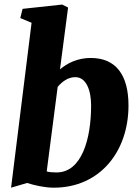

<svg xmlns="http://www.w3.org/2000/svg" viewBox="-20 -826 622 855"><path d="M29.3 9.8 100.6 -11.2C132.3 -1 178.7 9.8 219.2 9.8C425.3 9.8 552.2 -151.4 552.2 -356.4C552.2 -490.7 497.1 -567.9 384.3 -567.9C324.7 -567.9 279.3 -544.4 247.1 -517.1L283.2 -792.5L256.8 -805.7L80.6 -786.6L70.3 -745.6L120.6 -724.6ZM188 -62.5 236.8 -439C256.8 -462.9 283.2 -482.4 315.4 -482.4C364.3 -482.4 385.7 -423.3 385.7 -356C385.7 -207.5 344.2 -58.1 231.9 -58.1C214.8 -58.1 200.7 -59.1 188 -62.5Z"/></svg>

Font: Merriweather
Style: Heavy Italic
Weight: 900
Italic angle: -7.5°
Designer: Eben Sorkin
Foundry: Eben Sorkin
Version: Version 1.001